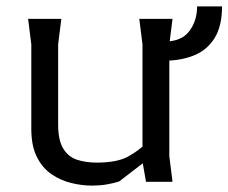

<svg xmlns="http://www.w3.org/2000/svg" viewBox="-20 -569 715 601"><path d="M478 -439H495Q548 -439 572.5 -471.5Q597 -504 597 -549H675Q675 -487 651.5 -449.5Q628 -412 587 -395.5Q546 -379 495 -379H478ZM268 12Q237 12 203.5 4Q170 -4 141.5 -23.5Q113 -43 95.5 -77.5Q78 -112 78 -166V-430L68 -510H172L162 -430V-179Q162 -129 178.5 -103Q195 -77 222.5 -68.5Q250 -60 283 -60Q347 -60 382 -79.5Q417 -99 444 -127V-71L353 -1Q334 5 313 8.5Q292 12 268 12ZM437 0 426 -63V-430L416 -510H520L510 -430V-80L520 0Z"/></svg>

Font: AR One Sans
Style: Regular
Weight: 400
Designer: Niteesh Yadav
Foundry: Niteesh Yadav
Version: Version 1.001;gftools[0.9.33]